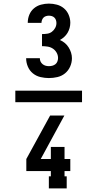

<svg xmlns="http://www.w3.org/2000/svg" viewBox="-20 -875 540 1065"><path d="M251 -442Q228 -442 204.5 -447.5Q181 -453 162.5 -468Q144 -483 134.5 -505.5Q125 -528 125 -551Q125 -551 125 -551.5Q125 -552 125 -552H201Q201 -552 201 -552Q201 -552 201 -552Q201 -542 205 -533.5Q209 -525 216.5 -519Q224 -513 233 -510.5Q242 -508 251 -508Q261 -508 270.5 -510.5Q280 -513 287.5 -519Q295 -525 298.5 -534.5Q302 -544 302 -553Q302 -569 294 -583Q286 -597 273 -605.5Q260 -614 244 -616.5Q228 -619 213 -619V-686Q227 -686 241.5 -688Q256 -690 267.5 -698.5Q279 -707 286 -720Q293 -733 293 -747Q293 -755 290.5 -763Q288 -771 282 -777Q276 -783 268 -785.5Q260 -788 251 -788Q243 -788 235 -785.5Q227 -783 221.5 -777.5Q216 -772 213 -764Q210 -756 210 -748Q210 -748 210 -748Q210 -748 210 -748H134Q134 -748 134 -748.5Q134 -749 134 -749Q134 -772 142.5 -793Q151 -814 168 -828.5Q185 -843 207 -849Q229 -855 251 -855Q274 -855 296 -849Q318 -843 335 -828.5Q352 -814 361 -792.5Q370 -771 370 -749Q370 -734 366 -719.5Q362 -705 354.5 -692.5Q347 -680 336 -670Q325 -660 312 -653Q327 -647 339.5 -636.5Q352 -626 360.5 -612.5Q369 -599 374 -583.5Q379 -568 379 -552Q379 -528 369 -505.5Q359 -483 340.5 -468Q322 -453 298.5 -447.5Q275 -442 251 -442ZM350 170H251V103H262V74H126V7L258 -234H337L206 7H262V-60H338V7H370V74H338V103H350ZM65 -308V-372H435V-308Z"/></svg>

Font: Iosevka Slab Semibold
Style: Regular
Weight: 600
Monospace: yes
Designer: Belleve Invis
Foundry: Belleve Invis
Version: Version 11.1.1; ttfautohint (v1.8.3)